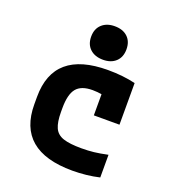

<svg xmlns="http://www.w3.org/2000/svg" viewBox="-138 -855 875 971"><g transform="rotate(20 300.0 -370.0)"><path d="M361 10Q66 10 66 -240V-280Q66 -530 358 -530Q439 -530 506 -514V-290H368V-495L424 -390Q401 -398 373 -403Q345 -408 319 -408Q258 -408 232 -376Q206 -344 206 -270V-250Q206 -195 219.5 -165Q233 -135 267.5 -123.5Q302 -112 365 -112Q402 -112 432.5 -115.5Q463 -119 506 -128V-6Q472 2 435 6Q398 10 361 10ZM315 -570Q271 -570 245 -594Q219 -618 219 -660Q219 -702 245 -726Q271 -750 314 -750Q358 -750 383.5 -726Q409 -702 409 -660Q409 -618 383.5 -594Q358 -570 315 -570Z"/></g></svg>

Font: M PLUS Code Latin Expanded
Style: Bold
Weight: 700
Width: 7
Designer: Coji Morishita
Foundry: UNDERFOREST DESIGN
Version: Version 1.002; ttfautohint (v1.8.3)